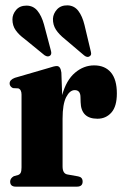

<svg xmlns="http://www.w3.org/2000/svg" viewBox="-20 -698 462 718"><path d="M209.5 -426.5 212.5 -342.5Q228 -398.5 260.5 -426Q293 -453.5 332 -453.5Q372.5 -453.5 394.8 -427Q417 -400.5 417 -348.5Q417 -300 396.5 -277Q376 -254 344.5 -254Q283 -254 281.5 -316L281 -334Q281 -361 259.5 -361Q241 -361 227.5 -334.8Q214 -308.5 214 -254.5V-75.5Q214 -48.5 232.5 -45.5L272 -38.5Q289 -35.5 289 -19Q289 0 267.5 0H39Q18 0 18 -19Q18 -31 31.5 -39L47.5 -43.5Q54.5 -46 57.5 -52.2Q60.5 -58.5 60.5 -72V-344.5Q60.5 -363 48.5 -367.5L28.5 -368.5Q16 -374.5 16 -386Q16 -399.5 35.5 -407L161 -443.5Q183 -451 192.5 -451Q206.5 -451 209.5 -426.5ZM296 -604.5 318.5 -510Q320.5 -503 320.8 -497.5Q321 -492 316 -488Q307 -481 295 -490.5L222.5 -552Q201 -569 189.2 -587Q177.5 -605 178 -628Q179 -647 193.2 -662.8Q207.5 -678.5 233 -678Q258 -677 273 -657.2Q288 -637.5 296 -604.5ZM144.5 -606.5 169.5 -512Q171.5 -505.5 171.8 -500Q172 -494.5 168 -490.5Q159.5 -483 146.5 -491.5L73 -551.5Q51 -567.5 38.8 -584.8Q26.5 -602 26.5 -625.5Q26.5 -644.5 40.2 -660.8Q54 -677 79 -677Q104 -677 119.8 -658Q135.5 -639 144.5 -606.5Z"/></svg>

Font: Fraunces 144pt S050
Style: Bold
Weight: 700
Version: Version 1.000; ttfautohint (v1.8.3)